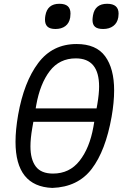

<svg xmlns="http://www.w3.org/2000/svg" viewBox="-20 -954 640 990"><path d="M60 -222.5Q60 -284 73.5 -362Q103.5 -531 177 -629Q250.5 -727 375 -727Q476 -727 522.2 -663.8Q568.5 -600.5 568.5 -488Q568.5 -426 555.5 -352Q524.5 -177 453 -83.2Q381.5 10.5 249.5 15Q60 7.5 60 -222.5ZM461.5 -299.5 466 -326H152L146.5 -294.5Q137 -240 137 -199.5Q137 -132 164.5 -95.5Q192 -59 253.5 -59Q338.5 -59 390.2 -124.8Q442 -190.5 461.5 -299.5ZM478 -395 482 -417.5Q491 -470.5 491 -507.5Q491 -653 371 -653Q286.5 -653 236.5 -587.5Q186.5 -522 167 -412.5L164 -395ZM212 -852.5Q212 -863.5 214 -874Q224.5 -934.5 286 -934.5Q315.5 -934.5 329.5 -922Q343.5 -909.5 343.5 -884Q343.5 -874.5 342 -864Q337 -834.5 317 -819.5Q297 -804.5 266 -804.5Q238 -804.5 225 -816.5Q212 -828.5 212 -852.5ZM457 -851Q457 -860 459.5 -875Q470 -934.5 532.5 -934.5Q591.5 -934.5 591.5 -883.5Q591.5 -875 590 -865Q585 -835.5 564.2 -820Q543.5 -804.5 512 -804.5Q483 -804.5 470 -815.8Q457 -827 457 -851Z"/></svg>

Font: JuliaMono Light
Style: Italic
Weight: 300
Italic angle: -9°
Monospace: yes
Designer: cormullion
Foundry: corm
Version: Version 0.054; ttfautohint (v1.8.4)